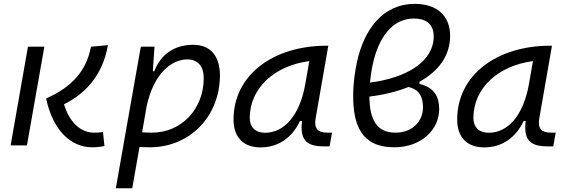

<svg xmlns="http://www.w3.org/2000/svg" viewBox="-20 -762 2970 1006"><path d="M461.9 9.8C487.8 9.8 508.3 7.3 527.3 2.9L519.5 -70.3C504.9 -67.9 493.2 -66.9 471.2 -66.9C413.6 -66.9 347.2 -108.9 315.4 -215.8C416 -265.1 516.6 -357.4 545.4 -525.4L456.5 -517.1C432.6 -389.6 356 -305.7 221.7 -246.1C256.8 -77.6 353.5 9.8 461.9 9.8ZM35.6 0H121.1L212.4 -517.6H126.5Z M672.9 224.6 710.9 8.3C729 9.3 746.6 9.8 764.6 9.8C974.6 9.8 1132.3 -152.3 1132.3 -367.7C1132.3 -469.7 1081.5 -527.3 992.7 -527.3C891.6 -527.3 820.8 -475.1 788.6 -388.7H780.8L789.6 -517.6H717.8L626.5 -1V-0.5C626.5 -0.5 626.5 -0.5 626.5 -0.5L586.9 224.6ZM724.6 -68.8 748.5 -206.1C785.6 -377 878.4 -450.7 961.9 -450.7C1016.1 -450.7 1047.4 -415 1047.4 -353C1047.4 -189.9 930.2 -66.9 775.4 -66.9C756.8 -66.9 739.7 -67.9 724.6 -68.8Z M1345.2 10.3C1437 10.3 1510.3 -39.6 1551.8 -127.9H1562.5C1551.3 -32.2 1582 4.9 1676.3 4.9H1707L1719.7 -66.9H1694.8C1641.1 -66.9 1624.5 -92.3 1634.3 -145L1700.2 -522.5H1690.9C1412.6 -522.5 1203.6 -370.1 1203.6 -135.3C1203.6 -43 1254.9 10.3 1345.2 10.3ZM1369.1 -66.4C1318.4 -66.4 1288.6 -94.7 1288.6 -144C1288.6 -299.8 1418 -418 1600.6 -441.9L1579.1 -319.3C1550.3 -157.7 1469.7 -66.4 1369.1 -66.4Z M2177.7 -333.5C2277.3 -388.7 2338.4 -469.2 2338.4 -574.2C2338.4 -682.1 2266.6 -741.7 2153.8 -741.7C1984.4 -741.7 1886.2 -605.5 1850.1 -435.5C1839.4 -383.3 1830.6 -330.1 1830.6 -257.8C1830.6 -112.3 1870.6 9.8 2044.9 9.8C2189.5 9.8 2281.2 -84 2281.2 -190.4C2281.2 -252.9 2256.8 -304.2 2177.7 -322.3ZM1918.5 -329.1C1921.4 -361.8 1926.3 -394.5 1933.1 -424.8C1962.4 -561 2032.2 -665 2149.4 -665C2205.1 -665 2252.4 -641.6 2252.4 -570.8C2252.4 -441.4 2114.7 -355 1918.5 -329.1ZM2120.1 -306.2C2178.7 -292.5 2196.3 -252.4 2196.3 -199.2C2196.3 -128.9 2143.1 -66.9 2052.2 -66.9C1951.7 -66.9 1916.5 -137.7 1915.5 -255.9C1991.2 -265.1 2060.5 -282.2 2120.1 -306.2Z M2517.1 10.3C2608.9 10.3 2682.1 -39.6 2723.6 -127.9H2734.4C2723.1 -32.2 2753.9 4.9 2848.1 4.9H2878.9L2891.6 -66.9H2866.7C2813 -66.9 2796.4 -92.3 2806.2 -145L2872.1 -522.5H2862.8C2584.5 -522.5 2375.5 -370.1 2375.5 -135.3C2375.5 -43 2426.8 10.3 2517.1 10.3ZM2541 -66.4C2490.2 -66.4 2460.4 -94.7 2460.4 -144C2460.4 -299.8 2589.8 -418 2772.5 -441.9L2751 -319.3C2722.2 -157.7 2641.6 -66.4 2541 -66.4Z"/></svg>

Font: Cascadia Code PL SemiLight
Style: Italic
Weight: 350
Italic angle: -10°
Monospace: yes
Designer: Aaron Bell
Foundry: Saja Typeworks
Version: Version 2404.023